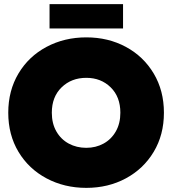

<svg xmlns="http://www.w3.org/2000/svg" viewBox="-20 -895 834 930"><path d="M220 -875H576V-757H220ZM20 -349Q20 -456 69.5 -539Q119 -622 205.5 -668Q292 -714 398 -714Q504 -714 589.5 -668Q675 -622 724.5 -539Q774 -456 774 -349Q774 -242 724.5 -159.5Q675 -77 589.5 -31Q504 15 398 15Q292 15 205.5 -31Q119 -77 69.5 -159.5Q20 -242 20 -349ZM563 -349Q563 -426 516 -472Q469 -518 398 -518Q326 -518 278.5 -472Q231 -426 231 -349Q231 -297 253 -258.5Q275 -220 313 -199.5Q351 -179 398 -179Q444 -179 481.5 -199.5Q519 -220 541 -258.5Q563 -297 563 -349Z"/></svg>

Font: Prompt ExtraBold
Style: Regular
Weight: 800
Designer: Katatrad Team
Foundry: CadsonDemak
Version: Version 1.000